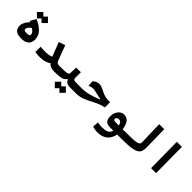

<svg xmlns="http://www.w3.org/2000/svg" viewBox="243 -2035 3617 3617"><g transform="rotate(45 2051.0 -226.5)"><path d="M285.6 4.9Q215.3 4.9 173.8 -14.6Q132.3 -34.2 114.5 -68.8Q96.7 -103.5 96.7 -148.4Q96.7 -195.8 131.6 -257.3Q166.5 -318.8 255.4 -387.2L311.5 -292Q260.7 -263.2 238.5 -232.9Q216.3 -202.6 216.3 -179.2Q216.3 -158.2 230.7 -148.7Q245.1 -139.2 289.6 -139.2Q333.5 -139.2 350.8 -147.7Q368.2 -156.2 368.2 -179.2Q368.2 -201.7 353.3 -224.6Q338.4 -247.6 295.7 -276.4Q252.9 -305.2 168.5 -344.7L234.9 -460Q338.4 -413.1 393.3 -364.3Q448.2 -315.4 468.8 -265.6Q489.3 -215.8 489.3 -165.5Q489.3 -87.4 441.2 -41.3Q393.1 4.9 285.6 4.9ZM353.5 -473.1 267.6 -558.6 353.5 -645 439.5 -558.6ZM231.4 -473.1 145.5 -558.6 231.4 -645 317.4 -558.6Z M780.3 4.9Q754.9 4.9 736.6 3.9Q718.3 2.9 700 0.5Q681.6 -2 655.8 -5.9L659.7 -147Q680.2 -144.5 695.3 -142.8Q710.4 -141.1 727.5 -140.1Q744.6 -139.2 770.5 -139.2Q824.7 -139.2 869.4 -145.8Q914.1 -152.3 944.8 -167.5L836.4 -450.7L964.4 -494.6L1070.8 -210.9Q1082.5 -180.2 1093.8 -164.8Q1105 -149.4 1122.8 -144.3Q1140.6 -139.2 1171.9 -139.2Q1190.4 -139.2 1199.5 -124Q1208.5 -108.9 1208.5 -75.7Q1208.5 -34.2 1198 -14.6Q1187.5 4.9 1166 4.9Q1101.6 4.9 1055.2 -18.8Q1008.8 -42.5 979.5 -110.8L1042.5 -91.3Q1003.9 -44.9 937.7 -20Q871.6 4.9 780.3 4.9Z M1166 4.9 1171.9 -139.2Q1252.9 -139.2 1299.8 -142.1Q1346.7 -145 1368.7 -151.6Q1390.6 -158.2 1397.2 -169.7Q1403.8 -181.2 1404.3 -198.7L1408.7 -340.3L1534.2 -342.3L1532.7 -206.5Q1532.7 -178.2 1527.3 -153.1Q1522 -127.9 1511.7 -107.2Q1501.5 -86.4 1486.3 -69.8H1439.9Q1424.8 -42.5 1397.7 -26.1Q1370.6 -9.8 1316.7 -2.4Q1262.7 4.9 1166 4.9ZM1752 4.9Q1730 4.9 1698.7 4.9Q1667.5 4.9 1638.4 4.9Q1609.4 4.9 1593.3 4.9Q1545.9 4.9 1516.8 -6.6Q1487.8 -18.1 1472.4 -42Q1457 -65.9 1449.7 -102.1L1532.7 -206.5Q1532.7 -178.2 1538.6 -163.6Q1544.4 -148.9 1561.8 -144Q1579.1 -139.2 1614.3 -139.2Q1646.5 -139.2 1682.1 -139.2Q1717.8 -139.2 1757.8 -139.2Q1776.4 -139.2 1785.4 -124Q1794.4 -108.9 1794.4 -75.7Q1794.4 -34.2 1782 -14.6Q1769.5 4.9 1752 4.9ZM1521 217.8 1435.1 132.3 1521 45.9 1606.9 132.3ZM1398.9 217.8 1313 132.3 1398.9 45.9 1484.9 132.3Z M1752 4.9Q1739.3 4.9 1731.4 -12.9Q1723.6 -30.8 1723.6 -72.3Q1723.6 -111.3 1733.4 -125.2Q1743.2 -139.2 1759.3 -139.2Q1804.7 -139.2 1849.4 -144.8Q1894 -150.4 1942.4 -162.6Q1990.7 -174.8 2046.9 -194.8Q2080.6 -207 2108.2 -218Q2135.7 -229 2161.6 -238.5Q2187.5 -248 2214.8 -255.4L2216.3 -224.6L2150.4 -218.8V-245.1Q2121.6 -247.6 2088.9 -254.4Q2056.2 -261.2 2019.5 -270.5Q1985.4 -279.3 1963.1 -283.9Q1940.9 -288.6 1921.9 -288.6Q1895 -288.6 1868.7 -281.7Q1842.3 -274.9 1816.4 -260.3L1807.6 -374Q1836.4 -404.3 1868.2 -418.5Q1899.9 -432.6 1934.1 -432.6Q1975.1 -432.6 2010 -418.7Q2044.9 -404.8 2078.6 -386.5Q2112.3 -368.2 2149.9 -354.5Q2179.7 -343.8 2205.6 -338.9Q2231.4 -334 2259.3 -333Q2287.1 -332 2322.3 -332.5L2320.8 -190.4Q2279.8 -184.6 2246.3 -174.3Q2212.9 -164.1 2181.4 -150.1Q2149.9 -136.2 2114.7 -118.2Q2057.6 -89.4 2011.7 -66.4Q1965.8 -43.5 1924.8 -27.6Q1883.8 -11.7 1842 -3.4Q1800.3 4.9 1752 4.9Z M2551.8 239.3Q2517.1 239.3 2482.2 233.4Q2447.3 227.5 2421.9 216.8L2429.2 98.6Q2458 104.5 2484.1 107.9Q2510.3 111.3 2543 111.3Q2614.3 111.3 2660.4 96.2Q2706.5 81.1 2729 41.5Q2751.5 2 2751.5 -70.3Q2751.5 -157.7 2729.2 -190.2Q2707 -222.7 2666 -222.7Q2636.7 -222.7 2621.3 -207.3Q2606 -191.9 2606 -169.9Q2606 -152.3 2619.4 -145Q2632.8 -137.7 2682.1 -137.7Q2716.3 -137.7 2747.8 -137.5Q2779.3 -137.2 2816.9 -138.7L2929.7 -139.2Q2952.1 -139.2 2961.7 -118.7Q2971.2 -98.1 2971.2 -67.4Q2971.2 -35.6 2959 -15.4Q2946.8 4.9 2924.8 4.9H2660.6Q2575.2 4.9 2542.7 -34.2Q2510.3 -73.2 2510.3 -149.9Q2510.3 -204.1 2531.2 -251Q2552.2 -297.9 2589.6 -326.7Q2627 -355.5 2675.8 -355.5Q2762.2 -355.5 2807.1 -279.3Q2852.1 -203.1 2852.1 -76.7Q2852.1 72.8 2774.2 156Q2696.3 239.3 2551.8 239.3Z M2923.8 4.9Q2909.7 4.9 2902.6 -12.5Q2895.5 -29.8 2895.5 -70.8Q2895.5 -110.4 2905.3 -124.8Q2915 -139.2 2929.7 -139.2Q3028.8 -139.2 3093.8 -142.1Q3158.7 -145 3197 -151.4Q3235.4 -157.7 3253.7 -168Q3272 -178.2 3277.1 -193.6Q3282.2 -209 3281.7 -229.5L3268.6 -693.4H3402.3L3411.6 -213.4Q3412.6 -155.8 3398.7 -116.9Q3384.8 -78.1 3351.6 -54Q3318.4 -29.8 3262 -17.1Q3205.6 -4.4 3122.1 0.2Q3038.6 4.9 2923.8 4.9Z M3745.6 0 3738.8 -693.4H3872.6L3879.4 0Z"/></g></svg>

Font: Cascadia Code
Style: Regular
Weight: 400
Monospace: yes
Designer: Aaron Bell
Foundry: Saja Typeworks
Version: Version 2106.017